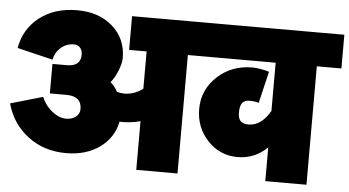

<svg xmlns="http://www.w3.org/2000/svg" viewBox="-56 -731 1487 817"><g transform="rotate(5 688.0 -322.5)"><path d="M551.8 4.9V-203.1Q509.8 -191.4 462.9 -192.9Q449.2 -123.5 390.9 -81.8Q332.5 -40 248 -40Q152.8 -40 84.2 -92.3Q15.6 -144.5 -7.8 -230L129.9 -270Q145.5 -233.4 175.3 -209.7Q205.1 -186 235.8 -186Q260.7 -186 276.9 -199Q293 -211.9 293 -231.9Q293 -287.1 228 -287.1H157.2V-413.1H219.2Q277.8 -413.1 277.8 -462.9Q277.8 -481 268.1 -492.4Q258.3 -503.9 242.2 -503.9Q210 -503.9 186.3 -483.6Q162.6 -463.4 155.8 -431.2L3.9 -467.8Q17.6 -549.3 81.8 -599.6Q146 -649.9 243.2 -649.9Q335.9 -649.9 394.5 -598.1Q453.1 -546.4 453.1 -463.9Q453.1 -441.9 440.4 -410.2Q427.7 -378.4 410.2 -356.9Q426.8 -345.2 440.9 -318.8Q455.6 -314 472.2 -314Q515.1 -314 551.8 -341.8V-501H477.1V-645H833V-501H728V4.9Z M731.9 -645H1383.8V-501H1278.8V4.9H1103V-139.2Q1049.3 -86.9 976.1 -86.9Q899.9 -86.9 847.9 -142.6Q795.9 -198.2 795.9 -276.9Q795.9 -358.4 856.7 -415.3Q917.5 -472.2 1006.8 -472.2Q1023.4 -472.2 1045.7 -468Q1067.9 -463.9 1078.1 -460L1045.9 -324.2Q1030.3 -330.1 1006.8 -330.1Q985.8 -330.1 975.8 -317.6Q965.8 -305.2 965.8 -276.9Q965.8 -251 976.6 -240Q987.3 -229 1010.7 -229Q1064.9 -229 1103 -294.9V-501H731.9Z"/></g></svg>

Font: LT Superior Black
Style: Regular
Weight: 900
Designer: Daniel Lyons
Foundry: LyonsType
Version: Version 2.005